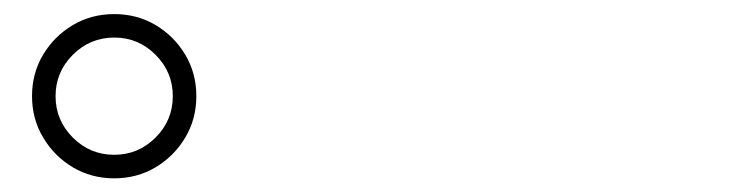

<svg xmlns="http://www.w3.org/2000/svg" viewBox="-20 -865 1040 274"><path d="M25.7 -727.8Q25.7 -760.5 41.5 -786.9Q57.4 -813.4 83.9 -829.2Q110.4 -844.9 143 -844.9Q175.7 -844.9 202.1 -829.2Q228.6 -813.4 244.4 -786.9Q260.2 -760.4 260.2 -727.8Q260.2 -695.2 244.4 -668.7Q228.6 -642.2 202.1 -626.3Q175.6 -610.5 143 -610.5Q110.4 -610.5 83.9 -626.3Q57.4 -642.1 41.6 -668.7Q25.7 -695.2 25.7 -727.8ZM59.3 -727.8Q59.3 -693.4 83.9 -668.7Q108.5 -644.1 143 -644.1Q177.4 -644.1 202 -668.7Q226.6 -693.3 226.6 -727.8Q226.6 -762.2 202 -786.8Q177.4 -811.4 143.1 -811.4Q108.6 -811.4 83.9 -786.8Q59.3 -762.2 59.3 -727.8Z"/></svg>

Font: Noto Serif JP
Style: Regular
Weight: 200
Designer: Ryoko NISHIZUKA 西塚涼子 (kana & ideographs); Frank Grießhammer (Latin, Greek & Cyrillic); Wenlong ZHANG 张文龙 (bopomofo); San
Foundry: Adobe
Version: Version 2.001;hotconv 1.1.0;makeotfexe 2.6.0